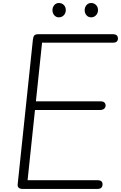

<svg xmlns="http://www.w3.org/2000/svg" viewBox="-20 -1226 786 1246"><path d="M126.5 0Q108 0 100.2 -8.8Q92.5 -17.5 95 -33L193.5 -969Q195.5 -986.5 202 -995.2Q208.5 -1004 230 -1004H711.5Q731 -1004 738.2 -996Q745.5 -988 745.5 -976.5Q745.5 -964.5 738.2 -956.8Q731 -949 711.5 -949H253L213 -568.5H630Q650 -568.5 657.8 -560.5Q665.5 -552.5 665.5 -541Q665.5 -529.5 656.2 -520.8Q647 -512 626 -512H207L159 -56.5H611.5Q631 -56.5 638.2 -49.2Q645.5 -42 645.5 -30Q645.5 -17 638.2 -8.5Q631 0 611.5 0ZM571.5 -1113.5Q553 -1113.5 541.2 -1127Q529.5 -1140.5 529.5 -1160.5Q529.5 -1178.5 541 -1192.5Q552.5 -1206.5 571.5 -1206.5Q590 -1206.5 603 -1193.8Q616 -1181 616 -1160.5Q616 -1141 603.2 -1127.2Q590.5 -1113.5 571.5 -1113.5ZM362 -1113.5Q344 -1113.5 332.2 -1127Q320.5 -1140.5 320.5 -1160.5Q320.5 -1178.5 332 -1192.5Q343.5 -1206.5 362 -1206.5Q381 -1206.5 394 -1193.8Q407 -1181 407 -1160.5Q407 -1141 394.2 -1127.2Q381.5 -1113.5 362 -1113.5Z"/></svg>

Font: Edu NSW ACT Hand
Style: Regular
Weight: 400
Designer: Tina and Corey Anderson, Eben Sorkin, Mirko Velimirovic
Foundry: Sorkin Type Co.
Version: Version 2.000